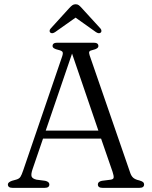

<svg xmlns="http://www.w3.org/2000/svg" viewBox="-20 -906 734 926"><path d="M218 -16.5Q218 0 195.5 0H40.5Q18 0 18 -16.5Q18 -27 37.5 -34L59 -40Q72.5 -44 78.5 -53Q84.5 -62 92.5 -86L280 -634.5Q285 -649.5 281.5 -655.5Q278 -661.5 261 -665.5Q233.5 -671.5 233.5 -684Q233.5 -700 256 -700H432Q454.5 -700 454.5 -684Q454.5 -671 427.5 -665Q414 -662.5 411 -657.2Q408 -652 412 -640L607 -75.5Q612.5 -57.5 622.5 -48.8Q632.5 -40 651.5 -36Q665 -32 670 -27.8Q675 -23.5 675 -16.5Q675 0 652.5 0H474.5Q452 0 452 -16.5Q452 -30 471.5 -34L514.5 -39.5Q527.5 -41.5 528.2 -50Q529 -58.5 523 -77L467.5 -237.5H187.5L137 -90Q129 -66.5 132.2 -55.5Q135.5 -44.5 156 -39.5L198 -34Q218 -29.5 218 -16.5ZM200.5 -276H454.5L327.5 -647.5ZM465.5 -748.5Q457 -742 443 -751L344.5 -821L245.5 -751Q231.5 -742 223 -748.5Q219.5 -751 219.2 -756.8Q219 -762.5 224.5 -768.5L314.5 -867.5Q322.5 -876 329 -880.8Q335.5 -885.5 345 -885.5Q354 -885.5 360.2 -880.8Q366.5 -876 374 -867.5L464.5 -768.5Q469.5 -762.5 469.2 -756.8Q469 -751 465.5 -748.5Z"/></svg>

Font: Fraunces 9pt Soft Light
Style: Regular
Weight: 300
Version: Version 1.000;[0bf87f6ff]